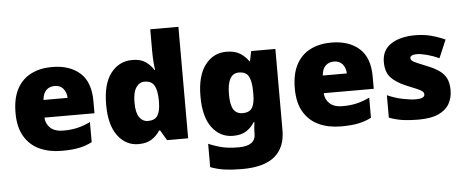

<svg xmlns="http://www.w3.org/2000/svg" viewBox="-59 -912 3158 1304"><g transform="rotate(-5 1519.5 -260.0)"><path d="M315 -563Q436 -563 506 -500Q576 -437 576 -310V-225H235Q237 -182 267.5 -154Q298 -126 356 -126Q408 -126 451 -136Q494 -146 540 -168V-31Q500 -10 452.5 0Q405 10 333 10Q249 10 183.5 -19.5Q118 -49 80 -112Q42 -175 42 -273Q42 -373 76.5 -437Q111 -501 172.5 -532Q234 -563 315 -563ZM322 -433Q288 -433 265.5 -412Q243 -391 239 -345H403Q402 -382 381.5 -407.5Q361 -433 322 -433Z M856 10Q771 10 715.5 -63Q660 -136 660 -276Q660 -418 716.5 -490.5Q773 -563 863 -563Q919 -563 952.5 -540Q986 -517 1008 -482H1012Q1008 -503 1005.5 -540Q1003 -577 1003 -612V-760H1195V0H1051L1010 -70H1003Q983 -37 948 -13.5Q913 10 856 10ZM934 -141Q980 -141 999 -170Q1018 -199 1019 -259V-274Q1019 -339 1000.5 -374Q982 -409 932 -409Q898 -409 875.5 -376Q853 -343 853 -273Q853 -204 875.5 -172.5Q898 -141 934 -141Z M1504 -563Q1562 -563 1597.5 -540.5Q1633 -518 1655 -485H1659L1673 -553H1838V1Q1838 118 1765.5 179Q1693 240 1543 240Q1476 240 1425 233Q1374 226 1327 208V49Q1377 70 1422 80.5Q1467 91 1532 91Q1647 91 1647 9V-1Q1647 -30 1653 -70H1647Q1628 -37 1593 -13.5Q1558 10 1501 10Q1413 10 1358 -63Q1303 -136 1303 -276Q1303 -416 1359 -489.5Q1415 -563 1504 -563ZM1576 -415Q1497 -415 1497 -273Q1497 -201 1517 -169.5Q1537 -138 1579 -138Q1626 -138 1644 -167.5Q1662 -197 1662 -256V-279Q1662 -344 1644.5 -379.5Q1627 -415 1576 -415Z M2219 -563Q2340 -563 2410 -500Q2480 -437 2480 -310V-225H2139Q2141 -182 2171.5 -154Q2202 -126 2260 -126Q2312 -126 2355 -136Q2398 -146 2444 -168V-31Q2404 -10 2356.5 0Q2309 10 2237 10Q2153 10 2087.5 -19.5Q2022 -49 1984 -112Q1946 -175 1946 -273Q1946 -373 1980.5 -437Q2015 -501 2076.5 -532Q2138 -563 2219 -563ZM2226 -433Q2192 -433 2169.5 -412Q2147 -391 2143 -345H2307Q2306 -382 2285.5 -407.5Q2265 -433 2226 -433Z M2999 -170Q2999 -118 2975.5 -77Q2952 -36 2900.5 -13Q2849 10 2765 10Q2706 10 2659.5 3.5Q2613 -3 2565 -21V-174Q2618 -150 2672 -139.5Q2726 -129 2757 -129Q2819 -129 2819 -157Q2819 -169 2809 -178Q2799 -187 2773.5 -198Q2748 -209 2701 -228Q2632 -257 2598 -294.5Q2564 -332 2564 -400Q2564 -481 2626.5 -522Q2689 -563 2792 -563Q2847 -563 2895 -551Q2943 -539 2995 -516L2943 -393Q2902 -412 2860 -423Q2818 -434 2793 -434Q2746 -434 2746 -411Q2746 -401 2754.5 -393Q2763 -385 2787 -375Q2811 -365 2857 -346Q2905 -327 2936.5 -304.5Q2968 -282 2983.5 -250.5Q2999 -219 2999 -170Z"/></g></svg>

Font: Noto Sans Gurmukhi UI Black
Style: Regular
Weight: 900
Designer: Jelle Bosma - Monotype Design Team
Foundry: Monotype Imaging Inc.
Version: Version 2.004; ttfautohint (v1.8.4.7-5d5b)